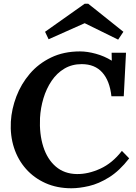

<svg xmlns="http://www.w3.org/2000/svg" viewBox="-20 -991 730 1027"><path d="M408 -716Q447 -716 492.5 -703.5Q538 -691 577 -667H578L577 -709H654L642 -476H576Q567 -559 527 -603.5Q487 -648 417 -648Q365 -648 324.5 -624Q284 -600 256 -558.5Q228 -517 212.5 -465.5Q197 -414 194 -360Q190 -274 211.5 -206.5Q233 -139 278.5 -100Q324 -61 391 -60Q451 -59 516 -88.5Q581 -118 632 -184L671 -144Q619 -77 563.5 -42.5Q508 -8 456 4Q404 16 362 16Q285 16 223.5 -11.5Q162 -39 119 -87.5Q76 -136 55 -200.5Q34 -265 38 -340Q42 -408 67.5 -475Q93 -542 139.5 -596.5Q186 -651 253.5 -683.5Q321 -716 408 -716ZM612 -779 433 -867 240 -781 221 -821 433 -971H452L640 -821Z"/></svg>

Font: Lora
Style: Bold Italic
Weight: 700
Italic angle: -3°
Designer: Olga Karpushina, Alexei Vanyashin (Cyrillic)
Foundry: Cyreal
Version: Version 3.004